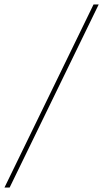

<svg xmlns="http://www.w3.org/2000/svg" viewBox="-45 -765 460 856"><path d="M-25 71 372 -745H395L-2 71Z"/></svg>

Font: DM Sans 17pt Thin
Style: Italic
Weight: 250
Italic angle: -10°
Version: Version 4.004;gftools[0.9.30]